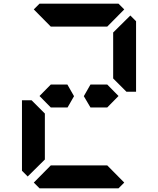

<svg xmlns="http://www.w3.org/2000/svg" viewBox="-20 -1020 856 1040"><path d="M561 -562 622 -500 561 -438H501H470L434 -499L470 -562H501H515ZM223 -302V-156L130 -64L99 -95V-477H151L161 -467L223 -405V-392ZM163 -969 194 -1000H346H470H622L653 -969L561 -876H554H501H470H346H315H262H255ZM653 -31 622 0H470H346H194L163 -31L255 -124H561ZM686 -936 717 -905V-523H665L655 -533L593 -595V-608V-698V-830V-844ZM345 -562 381 -499 346 -438H315H255L194 -500L255 -562H301H315Z"/></svg>

Font: DSEG14 Classic Mini
Style: Bold
Weight: 700
Designer: Keshikan(Twitter:@keshinomi_88pro)
Version: Version 0.46